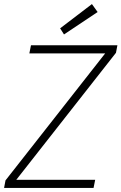

<svg xmlns="http://www.w3.org/2000/svg" viewBox="-23 -922 596 942"><path d="M-3 0 4 -37 493 -660H121L129 -700H553L546 -663L57 -40H444L436 0ZM291 -753 272 -783 428 -902 456 -863Z"/></svg>

Font: DM Sans 10pt ExtraLight
Style: Italic
Weight: 250
Italic angle: -10°
Version: Version 4.004;gftools[0.9.30]